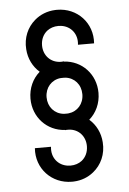

<svg xmlns="http://www.w3.org/2000/svg" viewBox="-51 -732 515 766"><g transform="rotate(-5 206.5 -349.5)"><path d="M196.5 -71V-70.9C156.4 -75.6 129.6 -109.2 135 -151.9H70.4C64.1 -70.4 125.4 -5.7 206.3 -5.7C209 -5.7 211.6 -5.8 214.2 -5.9C244.3 -7.2 271.5 -17.9 292.9 -35.3C326.2 -61.8 345.9 -104 342.2 -151.9C339.7 -190.1 322.7 -223.2 296.4 -246C324.9 -270.7 342.5 -307.6 342.5 -349.9C342.5 -424.4 288.1 -482 216.1 -486V-487C213 -486.6 210 -486.3 207.1 -486.2H206.4C205.1 -486.3 203.7 -486.3 202.4 -486.2C163.2 -487.3 134.6 -517 134.6 -557.8C134.6 -581.9 144.6 -602.1 160.8 -614.9C172.9 -624.2 188.6 -629.6 206.3 -629.6H207.6C210.4 -629.5 213.2 -629.3 216.1 -628.9V-629C256.2 -624.3 283 -590.7 277.6 -548H342.2C348.5 -629.6 287.2 -694.2 206.3 -694.2C203.7 -694.2 201.2 -694.1 198.7 -694C166.9 -692.7 138.3 -680.9 116.3 -661.9C85.1 -635.2 66.8 -594.5 70.4 -548C72.9 -509.9 89.9 -476.8 116.2 -454C87.7 -429.3 70.1 -392.4 70.1 -350C70.1 -275.7 124.5 -217.9 196.5 -213.9V-213.1C198.4 -213.4 200.2 -213.5 202 -213.7C203.4 -213.7 204.9 -213.6 206.2 -213.7C208.4 -213.6 210.7 -213.7 212.9 -213.7C250.7 -211.4 277.9 -182 277.9 -142.1C277.9 -118 267.9 -97.8 251.7 -85C239.6 -75.7 223.9 -70.3 206.2 -70.3H205C202.2 -70.4 199.4 -70.6 196.5 -71ZM134.6 -350C134.6 -388.8 160.3 -417.6 196.5 -421.6V-421.3C197.8 -421.5 199.1 -421.6 200.4 -421.7C203.9 -421.6 207.4 -421.6 211.1 -421.8C212.7 -421.7 214.3 -421.5 216 -421.3V-421.6C252.2 -417.6 277.9 -388.8 277.9 -350C277.9 -311.3 252.2 -282.5 216 -278.5V-278.7C214.9 -278.6 213.8 -278.4 212.7 -278.3C208.8 -278.5 204.7 -278.5 200.7 -278.3C199.4 -278.4 197.9 -278.5 196.5 -278.7V-278.5C160.3 -282.5 134.6 -311.3 134.6 -350Z"/></g></svg>

Font: Abstante
Style: Regular
Weight: 500
Designer: Valerio Brotto (Silverblur_type)
Version: Version 1.000;Glyphs 3.1.2 (3151)